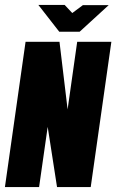

<svg xmlns="http://www.w3.org/2000/svg" viewBox="-30 -761 473 781"><path d="M-10 0 74 -591H212L245 -316L284 -591H423L339 0H202L164 -245L129 0ZM211 -632 126 -741H233L264 -708L307 -740H412L294 -632Z"/></svg>

Font: Alumni Sans Thin Black
Style: Italic
Weight: 900
Italic angle: -8°
Version: Version 1.016